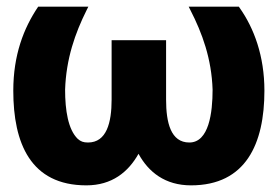

<svg xmlns="http://www.w3.org/2000/svg" viewBox="-20 -548 840 578"><path d="M20 -275C20 -117 72 10 240 10C317 10 366 -30 397 -85C427 -30 477 10 555 10C720 10 776 -115 776 -275C776 -379 745 -463 701 -525L699 -528H548L553 -518C589 -448 617 -371 620 -278C620 -209 609 -119 550 -119C494 -119 480 -179 480 -248V-427H316V-248C316 -179 301 -119 245 -119C231 -119 223 -122 214 -130C185 -158 176 -216 176 -278C179 -371 206 -448 241 -518L246 -528H95C51 -463 20 -382 20 -275Z"/></svg>

Font: Asimov Pro
Style: Blk
Weight: 900
Designer: Google
Version: Version 2.000980; 2014